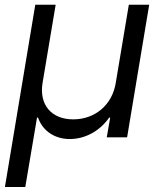

<svg xmlns="http://www.w3.org/2000/svg" viewBox="-23 -565 665 790"><path d="M81 204.5 129.3 -81H133.5C153.4 -24.1 204.5 7.1 264.2 7.1C325.3 7.1 386.4 -24.1 426.1 -81H430.4L416.2 0H500L590.9 -545.5H507.1L453.1 -223C438.9 -134.9 369.3 -73.9 278.4 -73.9C187.5 -73.9 137.8 -134.9 152 -223L206 -545.5H122.2L-2.8 204.5Z"/></svg>

Font: Riot Sans 2.0
Style: Italic
Weight: 400
Italic angle: -9.39999°
Designer: Rasmus Andersson
Foundry: rsms
Version: Version 3.006;hotconv 1.0.109;makeotfexe 2.5.65596